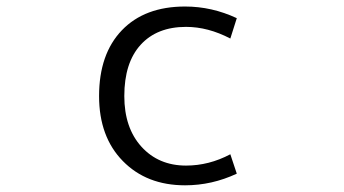

<svg xmlns="http://www.w3.org/2000/svg" viewBox="-20 -550 1040 580"><path d="M675.8 -84 695.3 -25.4Q620.1 9.8 539.1 9.8Q422.9 9.8 351.1 -63.5Q279.3 -136.7 279.3 -259.8Q279.3 -386.7 348.1 -458.5Q417 -530.3 539.1 -530.3Q620.1 -530.3 695.3 -495.1L675.8 -433.6Q608.4 -468.8 542 -468.8Q454.1 -468.8 404.8 -414.6Q355.5 -360.4 355.5 -259.8Q355.5 -164.1 407.2 -106.9Q459 -49.8 542 -49.8Q611.3 -49.8 675.8 -84Z"/></svg>

Font: Gen Shin Gothic Monospace Normal
Style: Regular
Weight: 350
Designer: [Source Han Sans]
Ryoko NISHIZUKA  (kana & ideographs); Paul D. Hunt (Latin, Greek & Cyrillic); Wenlong ZHANG  (bopomofo
Version: Version 1.002.20150607